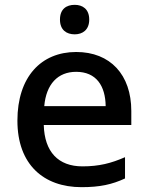

<svg xmlns="http://www.w3.org/2000/svg" viewBox="-20 -764 612 794"><path d="M289 -744C255 -744 228 -727 228 -683C228 -640 255 -622 289 -622C321 -622 349 -640 349 -683C349 -727 321 -744 289 -744ZM295 -549C150 -549 52 -446 52 -265C52 -84 160 10 317 10C393 10 443 -1 497 -26V-114C440 -89 390 -76 321 -76C221 -76 164 -136 161 -247H523V-305C523 -455 436 -549 295 -549ZM295 -467C378 -467 416 -409 417 -325H163C171 -416 219 -467 295 -467Z"/></svg>

Font: Noto Sans Bengali UI Medium
Style: Regular
Weight: 500
Designer: Jelle Bosma - Monotype Design Team
Foundry: Monotype Imaging Inc.
Version: Version 2.003